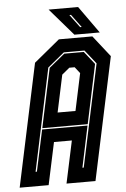

<svg xmlns="http://www.w3.org/2000/svg" viewBox="-82 -890 611 931"><g transform="rotate(-5 224.0 -424.0)"><path d="M-24.5 0 102.5 -597 227.5 -700H390.5L471.5 -597L344.5 0H203.5L247.5 -206H160.5L116.5 0ZM59 -70H65.5L108.5 -271.5H329.5L287 -70H293.5L399.5 -568L346.5 -635H246L164.5 -568ZM110 -278 171 -566 247.5 -628.5H342.5L392 -566L331 -278ZM190.5 -347H277.5L316 -528L292 -558.5H266L229 -528ZM428 -716H304.5L190.5 -848H334ZM343 -750 296.5 -813H288.5L335.5 -750Z"/></g></svg>

Font: Tourney Condensed ExtraBold
Style: Italic
Weight: 800
Width: 3
Italic angle: -12°
Designer: Tyler Finck
Foundry: Etcetera Type Co
Version: Version 1.010; ttfautohint (v1.8.3)